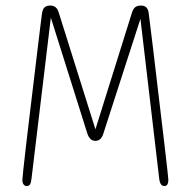

<svg xmlns="http://www.w3.org/2000/svg" viewBox="-20 -648 659 674"><path d="M74 5Q67 5 62.8 -0.5Q58.5 -6 58.5 -17Q58.5 -21.5 62 -53.5Q65.5 -85.5 71.2 -135.5Q77 -185.5 84.2 -244.8Q91.5 -304 98.5 -363.5Q105.5 -423 111.8 -474.5Q118 -526 122.2 -560Q126.5 -594 127.5 -601.5Q129 -611 132.2 -616.8Q135.5 -622.5 141.2 -625.5Q147 -628.5 155.5 -628.5H156Q168 -628.5 175.2 -622.5Q182.5 -616.5 186 -604.5L315 -194L443.5 -604.5Q447.5 -617 454.8 -622.8Q462 -628.5 474.5 -628.5H475Q483.5 -628.5 489 -625.5Q494.5 -622.5 497.8 -616.5Q501 -610.5 502 -601.5Q503 -594 507.2 -559.8Q511.5 -525.5 517.8 -473.8Q524 -422 531 -362Q538 -302 545.2 -242.5Q552.5 -183 558.2 -133.2Q564 -83.5 567.5 -52Q571 -20.5 571 -17Q571 -6 567.5 -0.5Q564 5 557 5Q542 5 539 -20L473 -582L342.5 -178Q339 -166.5 332 -160Q325 -153.5 315 -153.5Q304.5 -153.5 297.8 -160Q291 -166.5 287 -178L158.5 -586L90.5 -20Q89 -7 85.5 -1Q82 5 74 5Z"/></svg>

Font: Sono ExtraLight Monospace ExtraLight
Style: Regular
Weight: 250
Version: Version 2.112